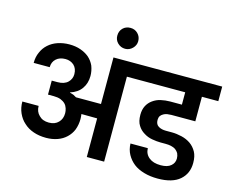

<svg xmlns="http://www.w3.org/2000/svg" viewBox="-129 -1169 1682 1379"><g transform="rotate(15 712.0 -479.5)"><path d="M272.9 -464.8Q323.7 -464.8 350.1 -491.2Q375 -516.1 375 -550.8Q375 -592.8 349.1 -617.2Q323.2 -640.1 286.1 -640.1Q243.7 -640.1 217.8 -617.2Q190.9 -593.3 190.9 -554.2H71.8Q71.8 -599.6 87.9 -633.8Q102.5 -669.4 131.8 -695.8Q160.6 -721.7 199.2 -734.9Q240.7 -749 286.1 -749Q333 -749 370.1 -735.8Q407.2 -722.7 434.1 -700.2Q461.4 -675.8 476.1 -643.1Q490.2 -606 490.2 -568.8Q490.2 -514.2 461.9 -474.1Q433.6 -434.1 378.9 -417V-415Q389.2 -412.6 405.8 -407.2Q422.4 -398.9 429.2 -394H615.2V-740.2H855V-631.8H744.1V0H615.2V-287.1L498 -288.1Q501 -268.1 501 -251Q501 -209.5 486.8 -170.9Q472.7 -136.2 444.8 -109.9Q417.5 -84 379.9 -70.8Q341.3 -57.1 295.9 -57.1Q243.7 -57.1 202.1 -71.8Q159.2 -86.4 128.9 -115.2Q100.1 -140.1 82 -180.2Q64.9 -218.3 64.9 -265.1H186Q186 -222.2 213.9 -195.8Q240.2 -168 287.1 -168Q332.5 -168 357.9 -194.8Q383.8 -220.7 383.8 -263.2Q383.8 -280.3 377.9 -298.8Q371.6 -318.4 358.9 -331.1Q345.7 -344.2 324.2 -353Q301.8 -360.8 272.9 -360.8H230V-464.8Z M679.2 -821.8Q646.5 -821.8 623 -845.2Q601.1 -867.2 601.1 -898.9Q601.1 -933.1 623 -955.1Q645 -977.1 679.2 -977.1Q711.9 -977.1 733.9 -955.1Q756.8 -932.1 756.8 -898.9Q756.8 -868.2 733.9 -845.2Q710.4 -821.8 679.2 -821.8Z M1423.8 -631.8H1301.8V-449.2H1124Q1118.2 -449.2 1093.8 -446.8Q1076.7 -443.8 1065.9 -437Q1052.7 -429.7 1044.9 -418.9Q1037.1 -406.2 1037.1 -389.2Q1037.1 -355 1061 -341.8Q1083 -329.1 1114.7 -329.1H1160.2Q1194.3 -329.1 1233.9 -319.8Q1270.5 -311 1299.8 -291Q1328.6 -271 1347.2 -237.8Q1364.7 -206.1 1364.7 -155.8Q1364.7 -77.1 1310.1 -29.8Q1254.9 18.1 1146 18.1Q1089.8 18.1 1044.9 4.9Q997.1 -8.8 965.8 -33.2Q934.1 -58.1 914.1 -94.2Q894.5 -129.9 893.1 -174.8H1022Q1023.4 -130.4 1056.2 -105Q1086.9 -80.1 1142.1 -80.1Q1192.9 -80.1 1217.8 -102.1Q1243.2 -123 1243.2 -157.2Q1243.2 -175.8 1234.9 -194.8Q1226.6 -209 1211.9 -220.2Q1199.2 -229 1177.7 -233.9Q1160.2 -237.8 1135.7 -237.8H1099.1Q1071.8 -237.8 1036.1 -244.1Q1002.4 -250 974.1 -268.1Q944.8 -285.2 926.8 -314.9Q908.2 -343.3 908.2 -393.1Q908.2 -431.6 922.9 -460Q937 -487.3 962.9 -505.9Q990.2 -525.4 1021 -532.2Q1056.2 -540 1089.8 -540H1177.7V-631.8H814V-740.2H1423.8Z"/></g></svg>

Font: PoppinsZ SemiBold
Style: Regular
Weight: 600
Designer: Ninad Kale (Devanagari), Jonny Pinhorn (Latin)
Foundry: Indian Type Foundry
Version: Version 3.002;FEAKit 1.0